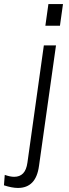

<svg xmlns="http://www.w3.org/2000/svg" viewBox="-104 -717 340 948"><path d="M-84.5 198 -80.5 146.5Q-53.5 156 -34 156Q-6.5 156 10 139Q26.5 122 31.5 85.5L112.5 -493H172.5L88.5 102.5Q74 211 -15.5 211Q-44.5 211 -84.5 198ZM135 -697H207L192 -590H120Z"/></svg>

Font: HK Grotesk Light
Style: Italic
Weight: 300
Italic angle: -16°
Designer: Alfredo Marco Pradil
Foundry: Hanken Design Co.
Version: Version 3.001